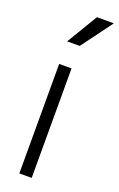

<svg xmlns="http://www.w3.org/2000/svg" viewBox="-154 -832 544 875"><g transform="rotate(20 118.5 -395.0)"><path d="M126 -640 237 -790H155L65 -640ZM126 0V-531H66V0Z"/></g></svg>

Font: Plus Jakarta Sans Light
Style: Regular
Weight: 300
Designer: Gumpita Rahayu
Foundry: Tokotype
Version: Version 2.071;gftools[0.9.30]